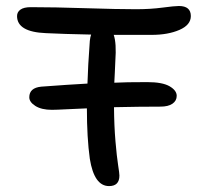

<svg xmlns="http://www.w3.org/2000/svg" viewBox="-20 -651 683 643"><path d="M153.8 -283.2Q119.1 -283.2 98.6 -296.1Q78.1 -309.1 78.1 -325.2Q78.1 -356.9 118.2 -360.8Q210.4 -367.7 272.9 -371.1Q274.4 -427.7 280.8 -514.2Q282.2 -526.9 285.2 -535.2Q190.4 -537.1 133.8 -540Q37.1 -543.9 37.1 -597.2Q37.1 -610.8 48.6 -618.9Q60.1 -627 83 -627Q161.6 -627 268.1 -623.5Q374.5 -620.1 435.1 -620.1Q483.4 -620.1 523.9 -625.5Q564.5 -630.9 579.1 -630.9Q619.1 -630.9 619.1 -597.2Q619.1 -567.4 580.8 -550.8Q542.5 -534.2 487.8 -534.2H360.8Q370.6 -506.8 366.2 -445.8Q365.7 -431.6 364.5 -407.5Q363.3 -383.3 362.8 -374Q398.9 -376 473.1 -376Q523.9 -376 547.9 -362.1Q571.8 -348.1 571.8 -330.1Q571.8 -313.5 557.6 -303.7Q543.5 -293.9 517.1 -293.9Q445.8 -293.9 361.8 -292Q362.3 -229 366.7 -177.7Q371.1 -126.5 375.5 -98.4Q379.9 -70.3 379.9 -63Q379.9 -27.8 345.2 -27.8Q295.4 -27.8 280.8 -119.1Q271 -189.5 271 -288.1Q244.6 -287.1 206.1 -285.2Q167.5 -283.2 153.8 -283.2Z"/></svg>

Font: Shantell Sans Irregular
Style: Regular
Weight: 400
Designer: Stephen Nixon, Anya Danilova, Shantell Martin
Foundry: Arrow Type
Version: Version 1.006;[9816181b4]